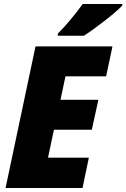

<svg xmlns="http://www.w3.org/2000/svg" viewBox="-20 -948 637 968"><path d="M272 -779 271 -768H403C452 -798 568 -887 597 -921V-928H397C362 -879 315 -822 272 -779ZM8 0H396L428 -153H222L252 -294H443L476 -445H285L310 -563H515L547 -714H159Z"/></svg>

Font: Noto Sans SemiCondensed Black
Style: Italic
Weight: 900
Width: 4
Italic angle: -12°
Designer: Monotype Design Team
Foundry: Monotype Imaging Inc.
Version: Version 2.013